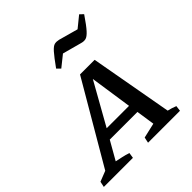

<svg xmlns="http://www.w3.org/2000/svg" viewBox="-247 -907 1050 1050"><g transform="rotate(-45 278.0 -381.5)"><path d="M499 -48Q526 -42 550 -32L546 0H299L306 -33L393 -53L377 -160H163L102 -53Q124 -48 143.5 -44Q163 -40 187 -32L182 0H-43L-36 -33L25 -57L300 -527H413ZM195 -216H368L332 -460ZM250 -622 230 -642Q268 -695 288 -717.5Q308 -740 322 -743Q336 -746 353 -742L465 -711L529 -763L549 -744Q513 -691 492.5 -668.5Q472 -646 457.5 -642.5Q443 -639 426 -644L315 -674Z"/></g></svg>

Font: Piazzolla SC Medium
Style: Italic
Weight: 500
Italic angle: -11.3°
Designer: Juan Pablo del Peral
Foundry: Huerta Tipografica
Version: Version 1.330